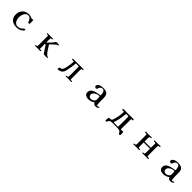

<svg xmlns="http://www.w3.org/2000/svg" viewBox="778 -2939 5443 5443"><g transform="rotate(45 3500.0 -217.0)"><path d="M760 -119Q760 -108 752 -97Q742 -84 724.5 -69Q707 -54 693 -44Q656 -19 611.5 -7.5Q567 4 523 4Q446 4 385 -24Q324 -52 289.5 -107Q255 -162 255 -243Q255 -323 288.5 -383.5Q322 -444 382.5 -478Q443 -512 523 -512Q565 -512 599 -501Q633 -490 670 -473Q679 -480 689.5 -482.5Q700 -485 711 -485Q715 -485 718.5 -482.5Q722 -480 722 -475Q722 -443 724 -410.5Q726 -378 726 -346Q726 -333 711.5 -328Q697 -323 687 -323Q682 -323 677.5 -323.5Q673 -324 669 -327Q665 -337 661.5 -347Q658 -357 653 -367Q643 -393 626 -418.5Q609 -444 585.5 -461.5Q562 -479 531 -479Q489 -479 459 -456.5Q429 -434 410.5 -398.5Q392 -363 383 -323.5Q374 -284 374 -249Q374 -214 383 -177Q392 -140 411.5 -108Q431 -76 460.5 -56.5Q490 -37 531 -37Q568 -37 606.5 -52Q645 -67 671 -92Q679 -99 689.5 -111.5Q700 -124 708 -128Q715 -132 722.5 -132.5Q730 -133 738 -133Q746 -133 753 -130.5Q760 -128 760 -119Z M1769 -19Q1769 -11 1765 -7Q1763 -5 1743.5 -3.5Q1724 -2 1704 -2Q1684 -2 1678 -2Q1665 -2 1642.5 -3.5Q1620 -5 1610 -13Q1603 -20 1597 -29.5Q1591 -39 1585 -48Q1553 -98 1519.5 -148Q1486 -198 1452 -248L1429 -229Q1429 -192 1429.5 -154Q1430 -116 1430 -78Q1430 -71 1429 -64.5Q1428 -58 1428 -51Q1428 -33 1449 -33Q1454 -33 1459.5 -34Q1465 -35 1470 -35Q1478 -35 1487 -32.5Q1496 -30 1496 -19Q1496 -8 1490 -4Q1484 0 1474 0Q1452 0 1430 -1Q1408 -2 1386 -2Q1361 -2 1336 -1Q1311 0 1285 0Q1278 0 1269.5 -4.5Q1261 -9 1261 -17Q1261 -22 1270.5 -27Q1280 -32 1284 -32Q1315 -32 1322 -45.5Q1329 -59 1329 -86Q1329 -170 1328.5 -254.5Q1328 -339 1328 -423Q1328 -430 1329 -436.5Q1330 -443 1330 -450Q1330 -459 1326.5 -465Q1323 -471 1312 -471Q1307 -471 1301.5 -470.5Q1296 -470 1291 -470Q1286 -470 1275.5 -474.5Q1265 -479 1265 -486Q1265 -504 1283 -504Q1308 -504 1333 -503.5Q1358 -503 1383 -503Q1405 -503 1427 -503.5Q1449 -504 1471 -504Q1477 -504 1486.5 -500Q1496 -496 1496 -488Q1496 -477 1489.5 -474Q1483 -471 1474 -471Q1467 -471 1461 -471.5Q1455 -472 1449 -472Q1441 -472 1438 -468Q1434 -465 1432 -444.5Q1430 -424 1429.5 -403Q1429 -382 1429 -374Q1429 -353 1429 -332Q1429 -311 1429 -291Q1473 -333 1516 -376.5Q1559 -420 1594 -469Q1599 -476 1603 -484Q1607 -492 1613 -498Q1616 -501 1626.5 -502.5Q1637 -504 1648.5 -504Q1660 -504 1664 -504Q1681 -504 1698 -503Q1715 -502 1732 -500Q1733 -500 1734 -500Q1735 -500 1736 -500H1737Q1739 -498 1739 -495Q1739 -492 1739 -490Q1739 -486 1738.5 -481.5Q1738 -477 1734 -475Q1714 -471 1698 -465.5Q1682 -460 1667 -445L1522 -311Q1566 -245 1608.5 -175.5Q1651 -106 1709 -51Q1715 -46 1729 -40Q1743 -34 1755 -30.5Q1767 -27 1767 -27Q1769 -25 1769 -19Z M2733 -21Q2733 -3 2713 -3Q2676 -3 2640 -4.5Q2604 -6 2567 -6Q2556 -6 2545 -5Q2534 -4 2523 -2Q2519 -2 2515.5 -2Q2512 -2 2508 -2Q2493 -2 2493 -17Q2493 -31 2502.5 -31.5Q2512 -32 2522 -32Q2536 -32 2547.5 -37.5Q2559 -43 2563 -58Q2565 -64 2564 -71Q2563 -78 2563 -85Q2563 -104 2564 -123Q2565 -142 2565 -161Q2565 -216 2565 -270Q2565 -324 2565 -378Q2565 -382 2565 -396Q2565 -410 2564 -426.5Q2563 -443 2560.5 -455Q2558 -467 2553 -467H2444Q2443 -458 2442 -448.5Q2441 -439 2440 -429Q2433 -356 2421 -284Q2409 -212 2392 -141Q2382 -96 2363.5 -64Q2345 -32 2304 -9Q2285 2 2258.5 9Q2232 16 2210 16Q2199 16 2192 12.5Q2185 9 2185 -4Q2185 -27 2195.5 -46Q2206 -65 2233 -65Q2262 -65 2280.5 -86Q2299 -107 2310 -135.5Q2321 -164 2326 -186Q2341 -251 2351 -317Q2361 -383 2361 -450Q2361 -455 2360 -461.5Q2359 -468 2352 -468Q2341 -468 2329.5 -467Q2318 -466 2307 -466Q2298 -466 2289 -469.5Q2280 -473 2280 -483Q2280 -493 2291.5 -498.5Q2303 -504 2311 -504H2700Q2709 -504 2716 -500.5Q2723 -497 2723 -486Q2723 -475 2714 -471.5Q2705 -468 2694 -468.5Q2683 -469 2675 -469Q2666 -469 2663.5 -456Q2661 -443 2661 -428.5Q2661 -414 2661 -408Q2661 -380 2660 -353Q2659 -326 2659 -299Q2659 -239 2660 -178.5Q2661 -118 2661 -58Q2661 -45 2666 -39Q2671 -33 2684 -33Q2690 -33 2696.5 -34Q2703 -35 2709 -35Q2717 -35 2725 -33.5Q2733 -32 2733 -21Z M3586 -172Q3586 -177 3586 -192.5Q3586 -208 3585 -225.5Q3584 -243 3583.5 -257Q3583 -271 3581 -273Q3576 -281 3570.5 -282.5Q3565 -284 3556 -284Q3528 -284 3495 -274Q3462 -264 3432 -245Q3402 -226 3382.5 -200Q3363 -174 3363 -142Q3363 -102 3387.5 -78.5Q3412 -55 3451 -55Q3480 -55 3511 -67.5Q3542 -80 3562 -101Q3570 -109 3578 -121Q3586 -133 3586 -144ZM3799 -48Q3799 -43 3795 -39Q3778 -15 3752 -6Q3726 3 3697 3Q3658 3 3634.5 -11Q3611 -25 3598 -63Q3558 -32 3511 -14.5Q3464 3 3414 3Q3370 3 3332.5 -8Q3295 -19 3272.5 -47.5Q3250 -76 3250 -127Q3250 -173 3273 -204.5Q3296 -236 3333.5 -256.5Q3371 -277 3415.5 -289Q3460 -301 3503.5 -308Q3547 -315 3581 -320Q3581 -345 3578 -375Q3575 -405 3566 -433Q3557 -461 3537.5 -479Q3518 -497 3485 -497Q3445 -497 3419 -468.5Q3393 -440 3383 -403Q3382 -399 3381 -393.5Q3380 -388 3377 -383Q3371 -375 3362.5 -371.5Q3354 -368 3344 -368Q3328 -368 3307.5 -381Q3287 -394 3287 -413Q3287 -438 3302 -458Q3323 -488 3356 -502.5Q3389 -517 3426 -521.5Q3463 -526 3496 -526Q3527 -526 3559 -520.5Q3591 -515 3619.5 -500.5Q3648 -486 3666 -457Q3685 -428 3689 -393.5Q3693 -359 3694 -325Q3695 -290 3695 -255Q3695 -220 3696 -185Q3696 -175 3696.5 -154.5Q3697 -134 3699 -110.5Q3701 -87 3704.5 -68.5Q3708 -50 3714 -44Q3718 -41 3727 -41Q3748 -41 3759.5 -52.5Q3771 -64 3784 -64Q3789 -64 3794 -58.5Q3799 -53 3799 -48Z M4561 -220Q4561 -272 4560.5 -324.5Q4560 -377 4560 -429Q4560 -434 4559 -448Q4558 -462 4550 -462H4462Q4461 -452 4460 -442.5Q4459 -433 4458 -423Q4449 -326 4429 -230Q4409 -134 4377 -42H4500Q4514 -42 4529 -42Q4544 -42 4558 -42Q4561 -131 4561 -220ZM4773 53Q4773 69 4768.5 80.5Q4764 92 4744 92Q4726 92 4716.5 79Q4707 66 4698.5 49Q4690 32 4675 20Q4658 7 4630 0Q4602 -7 4581 -7H4390Q4367 -7 4343 -6Q4319 -5 4296 2Q4270 10 4259.5 24.5Q4249 39 4244 54Q4239 69 4231.5 79.5Q4224 90 4203 90Q4196 90 4186.5 86Q4177 82 4177 73Q4177 50 4179.5 25Q4182 0 4189 -22Q4192 -31 4196 -36Q4200 -41 4210 -43Q4219 -46 4228 -45.5Q4237 -45 4247 -45Q4272 -45 4286 -54Q4300 -63 4309 -86Q4341 -172 4358 -264Q4375 -356 4375 -448Q4375 -463 4359 -463Q4350 -463 4341 -462.5Q4332 -462 4323 -462Q4313 -462 4304.5 -466Q4296 -470 4296 -483Q4296 -500 4304.5 -503.5Q4313 -507 4327 -507Q4372 -507 4417 -505.5Q4462 -504 4507 -504Q4556 -504 4604 -506Q4652 -508 4701 -508Q4710 -508 4721.5 -501.5Q4733 -495 4733 -484Q4733 -471 4726 -466.5Q4719 -462 4707 -462Q4701 -462 4695 -462.5Q4689 -463 4683 -463Q4668 -463 4668 -449Q4668 -370 4666 -291Q4664 -212 4664 -132Q4664 -110 4664 -88.5Q4664 -67 4665 -45Q4683 -45 4700.5 -45.5Q4718 -46 4736 -46Q4742 -46 4748.5 -45.5Q4755 -45 4761 -42Q4768 -39 4770 -19Q4772 1 4772.5 22.5Q4773 44 4773 53Z M5816 -17Q5816 -5 5810 -1.5Q5804 2 5793 2Q5768 2 5743 1Q5718 0 5692 0Q5666 0 5639.5 1.5Q5613 3 5586 3Q5579 3 5573 -0.5Q5567 -4 5567 -13Q5567 -30 5580 -30Q5593 -30 5604 -30Q5627 -30 5632.5 -46.5Q5638 -63 5638 -82Q5638 -123 5637.5 -162.5Q5637 -202 5637 -242H5386V-67Q5386 -52 5390.5 -42Q5395 -32 5412 -32Q5419 -32 5425.5 -32.5Q5432 -33 5439 -33Q5445 -33 5454.5 -29Q5464 -25 5464 -17Q5464 -4 5454.5 -1Q5445 2 5434 2Q5411 2 5387 1Q5363 0 5340 0Q5312 0 5285 1.5Q5258 3 5230 3Q5223 3 5217 -0.5Q5211 -4 5211 -13Q5211 -28 5221.5 -29Q5232 -30 5242 -30Q5270 -30 5277.5 -46Q5285 -62 5285 -85Q5285 -171 5284.5 -256.5Q5284 -342 5284 -427Q5284 -444 5280 -457Q5276 -470 5254 -470Q5248 -470 5241.5 -469.5Q5235 -469 5229 -469Q5221 -469 5212.5 -471.5Q5204 -474 5204 -485Q5204 -496 5210.5 -500Q5217 -504 5227 -504Q5253 -504 5279 -502.5Q5305 -501 5331 -501Q5356 -501 5380 -503.5Q5404 -506 5429 -506Q5436 -506 5446 -502Q5456 -498 5456 -489Q5456 -473 5443.5 -472.5Q5431 -472 5420 -472Q5397 -472 5391 -455.5Q5385 -439 5385 -420Q5385 -385 5385.5 -349.5Q5386 -314 5386 -279H5637Q5637 -318 5637.5 -357Q5638 -396 5638 -434Q5638 -449 5634 -459.5Q5630 -470 5612 -470Q5605 -470 5598.5 -469.5Q5592 -469 5585 -469Q5577 -469 5568.5 -471.5Q5560 -474 5560 -485Q5560 -504 5581 -504Q5607 -504 5633 -502.5Q5659 -501 5684 -501Q5709 -501 5734 -503.5Q5759 -506 5784 -506Q5791 -506 5801 -502Q5811 -498 5811 -489Q5811 -473 5798 -472.5Q5785 -472 5774 -472Q5750 -472 5744 -454Q5738 -436 5738 -417Q5738 -329 5738.5 -242Q5739 -155 5739 -67Q5739 -53 5743 -42.5Q5747 -32 5764 -32Q5771 -32 5777.5 -32.5Q5784 -33 5791 -33Q5799 -33 5807.5 -30.5Q5816 -28 5816 -17Z M6586 -172Q6586 -177 6586 -192.5Q6586 -208 6585 -225.5Q6584 -243 6583.5 -257Q6583 -271 6581 -273Q6576 -281 6570.5 -282.5Q6565 -284 6556 -284Q6528 -284 6495 -274Q6462 -264 6432 -245Q6402 -226 6382.5 -200Q6363 -174 6363 -142Q6363 -102 6387.5 -78.5Q6412 -55 6451 -55Q6480 -55 6511 -67.5Q6542 -80 6562 -101Q6570 -109 6578 -121Q6586 -133 6586 -144ZM6799 -48Q6799 -43 6795 -39Q6778 -15 6752 -6Q6726 3 6697 3Q6658 3 6634.5 -11Q6611 -25 6598 -63Q6558 -32 6511 -14.5Q6464 3 6414 3Q6370 3 6332.5 -8Q6295 -19 6272.5 -47.5Q6250 -76 6250 -127Q6250 -173 6273 -204.5Q6296 -236 6333.5 -256.5Q6371 -277 6415.5 -289Q6460 -301 6503.5 -308Q6547 -315 6581 -320Q6581 -345 6578 -375Q6575 -405 6566 -433Q6557 -461 6537.5 -479Q6518 -497 6485 -497Q6445 -497 6419 -468.5Q6393 -440 6383 -403Q6382 -399 6381 -393.5Q6380 -388 6377 -383Q6371 -375 6362.5 -371.5Q6354 -368 6344 -368Q6328 -368 6307.5 -381Q6287 -394 6287 -413Q6287 -438 6302 -458Q6323 -488 6356 -502.5Q6389 -517 6426 -521.5Q6463 -526 6496 -526Q6527 -526 6559 -520.5Q6591 -515 6619.5 -500.5Q6648 -486 6666 -457Q6685 -428 6689 -393.5Q6693 -359 6694 -325Q6695 -290 6695 -255Q6695 -220 6696 -185Q6696 -175 6696.5 -154.5Q6697 -134 6699 -110.5Q6701 -87 6704.5 -68.5Q6708 -50 6714 -44Q6718 -41 6727 -41Q6748 -41 6759.5 -52.5Q6771 -64 6784 -64Q6789 -64 6794 -58.5Q6799 -53 6799 -48Z"/></g></svg>

Font: Kaisei Opti
Style: Bold
Weight: 700
Designer: Font-Kai, 金井和夫
Foundry: KAZUO KANAI
Version: Version 5.003